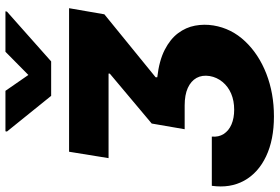

<svg xmlns="http://www.w3.org/2000/svg" viewBox="-192 -638 1006 691"><g transform="rotate(-90 310.5 -292.0)"><path d="M-12.2 -32.2H165Q162.6 -7.8 174.3 10.5Q186 28.8 208.7 38.6Q231.4 48.3 261.7 48.3Q293.9 48.3 319.6 37.4Q345.2 26.4 361.8 6.1Q378.4 -14.2 382.8 -39.6Q387.2 -66.9 376 -87.2Q364.7 -107.4 339.8 -118.7Q314.9 -129.9 276.9 -129.9H191.4L211.9 -248.5L391.6 -399.4V-403.8H87.4L110.4 -545.9H627L605 -418.9L378.4 -234.4V-228.5Q438 -221.7 476.8 -201.9Q515.6 -182.1 536.9 -153.8Q558.1 -125.5 564.2 -92.5Q570.3 -59.6 564.9 -26.4Q554.2 38.6 507.8 87.6Q461.4 136.7 391.1 164.1Q320.8 191.4 237.8 191.4Q153.3 191.4 93.8 163.1Q34.2 134.8 6.3 84.2Q-21.5 33.7 -12.2 -32.2ZM329.6 -774.9 386.7 -692.4 470.2 -774.9H615.7L614.7 -769.5L435.5 -610.4H311.5L183.1 -769.5L184.1 -774.9Z"/></g></svg>

Font: Inter Tight ExtraBold
Style: Italic
Weight: 800
Italic angle: -9.39999°
Designer: Rasmus Andersson
Foundry: rsms
Version: Version 3.004